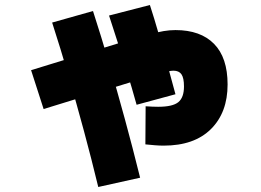

<svg xmlns="http://www.w3.org/2000/svg" viewBox="-20 -666 1040 766"><path d="M633 -85Q616 -85 598 -86.5Q580 -88 560 -90L561 -242Q575 -241 588 -240.5Q601 -240 611 -240Q669 -240 691.5 -258.5Q714 -277 714 -321Q714 -355 704 -369.5Q694 -384 672 -384Q663 -384 648.5 -381Q634 -378 604.5 -369.5Q575 -361 521 -344L154 -231L104 -386L471 -499Q535 -518 572 -528Q609 -538 633 -542Q657 -546 680 -546Q780 -546 834 -491Q888 -436 888 -329Q888 -217 821.5 -151Q755 -85 633 -85ZM372 80Q345 -32 315 -143Q285 -254 253.5 -362.5Q222 -471 188 -576L351 -622Q384 -520 415.5 -412.5Q447 -305 478 -191.5Q509 -78 539 43ZM525 -248Q508 -310 480.5 -399Q453 -488 415 -604L578 -646Q595 -594 612.5 -533Q630 -472 647.5 -409.5Q665 -347 680 -290Z"/></svg>

Font: M PLUS 1 Thin Black
Style: Regular
Weight: 900
Version: Version 1.001